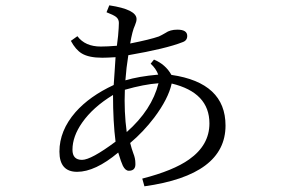

<svg xmlns="http://www.w3.org/2000/svg" viewBox="-20 -648 1040 705"><path d="M561 -374Q552.7 -396.5 533.2 -414.1L545.4 -429.2Q587.9 -411.6 609.4 -373Q808.1 -344.2 808.1 -187Q808.1 -5.4 510.3 36.1L502.4 7.8Q616.7 -21.5 674.3 -62.5Q749 -115.2 749 -194.8Q749 -308.1 610.4 -341.3Q598.1 -285.2 546.4 -216.3Q506.3 -163.6 458 -123Q463.4 -101.6 469.2 -85.9Q477.1 -66.9 477.1 -48.8Q479 -21 453.1 -21Q440.4 -21 431.2 -39.1Q424.8 -52.2 414.1 -87.9Q329.6 -17.1 263.2 -17.1Q198.2 -17.1 198.2 -91.3Q198.2 -168.5 257.3 -236.3Q309.1 -294.9 397.5 -335.9Q397.9 -344.7 400.9 -385.7L404.3 -438Q372.1 -436 355.5 -436Q306.2 -436 280.3 -451.7Q257.8 -465.3 240.2 -498L264.2 -515.1Q292.5 -477.1 350.1 -477.1Q374 -477.1 409.2 -480Q411.1 -492.2 413.6 -516.1Q416.5 -549.3 416.5 -564Q416.5 -577.6 406.2 -585.9Q396.5 -593.3 371.1 -603L381.3 -628.4Q481.4 -613.3 481.4 -578.1Q481.4 -568.8 475.6 -555.2Q465.8 -534.7 458 -488.3Q531.2 -502.9 563.5 -514.2Q573.2 -518.6 587.4 -526.9Q604.5 -539.1 631.3 -539.1Q667.5 -539.1 667.5 -516.1Q667.5 -499 650.4 -493.2Q589.8 -469.2 451.2 -445.3Q443.8 -399.9 440.4 -353Q489.7 -367.7 561 -374ZM562 -342.3Q508.3 -338.4 438.5 -318.4Q435.1 -237.3 445.3 -163.1Q537.6 -244.6 562 -342.3ZM404.3 -127.9Q395 -200.2 395 -299.3Q321.3 -254.4 281.7 -197.8Q246.1 -147 246.1 -98.1Q246.1 -61 281.2 -61Q314.5 -61 404.3 -127.9Z"/></svg>

Font: I.Ming
Style: Regular
Weight: 400
Designer: Ichiten Fonts Project
Version: Version 5.10 Mar 24, 2018